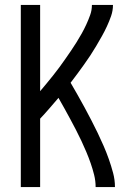

<svg xmlns="http://www.w3.org/2000/svg" viewBox="-20 -755 540 775"><path d="M64 0V-735H142V-387Q155 -402 168 -418Q181 -434 194 -450Q207 -466 219 -482.5Q231 -499 243 -516Q255 -533 266.5 -550Q278 -567 289 -584.5Q300 -602 310 -620Q320 -638 328.5 -656.5Q337 -675 344 -694.5Q351 -714 351 -735H436Q436 -712 428.5 -690.5Q421 -669 411.5 -648.5Q402 -628 391 -608.5Q380 -589 368.5 -569.5Q357 -550 344.5 -531Q332 -512 319 -494Q306 -476 292.5 -457.5Q279 -439 265 -421Q279 -397 293.5 -371.5Q308 -346 321.5 -321Q335 -296 348.5 -270Q362 -244 374.5 -218Q387 -192 398.5 -165.5Q410 -139 419.5 -112Q429 -85 436.5 -57Q444 -29 444 0H366Q366 -25 360 -49Q354 -73 346 -96Q338 -119 328.5 -141.5Q319 -164 308.5 -186.5Q298 -209 286.5 -231Q275 -253 263.5 -274.5Q252 -296 240 -317.5Q228 -339 216 -360Q198 -339 179.5 -317.5Q161 -296 142 -276V0Z"/></svg>

Font: Iosevka Julsh Curly
Style: Regular
Weight: 400
Designer: Belleve Invis
Foundry: Belleve Invis
Version: Version 15.0.2; ttfautohint (v1.8.4)